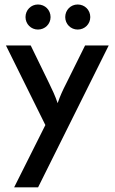

<svg xmlns="http://www.w3.org/2000/svg" viewBox="-20 -617 505 846"><path d="M147.2 -486.8C178.5 -486.8 202.8 -511.1 202.8 -541.7C202.8 -572.9 178.5 -597.2 147.2 -597.2C116.7 -597.2 92.4 -572.9 92.4 -541.7C92.4 -511.1 116.7 -486.8 147.2 -486.8ZM322.2 -486.8C353.5 -486.8 377.8 -511.1 377.8 -541.7C377.8 -572.9 353.5 -597.2 322.2 -597.2C291.7 -597.2 267.4 -572.9 267.4 -541.7C267.4 -511.1 291.7 -486.8 322.2 -486.8ZM42.4 208.3H147.9L459 -416.7H354.9L272.2 -250C256.9 -220.1 245.1 -195.1 234 -162.5C222.9 -195.1 211.1 -220.1 196.5 -250L115.3 -416.7H6.2L179.9 -66Z"/></svg>

Font: Afacad Medium
Style: Regular
Weight: 500
Designer: Kristian Moeller
Foundry: Dicotype
Version: Version 1.000